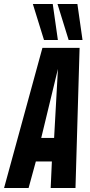

<svg xmlns="http://www.w3.org/2000/svg" viewBox="-57 -943 450 963"><path d="M-36.6 0 155.8 -703H342.2L321.6 0H197.2L203.2 -133.2H122.8L86.4 0ZM149.8 -251.2H214.4L233.6 -597.4ZM163.7 -742.3 107.8 -922.8H207.6L233.3 -742.3ZM287.3 -742.3 231.4 -922.8H331.2L356.9 -742.3Z"/></svg>

Font: Georama ExtraCondensed Thin
Style: Italic
Weight: 100
Width: 2
Italic angle: -9°
Designer: Jean-Baptiste Levee
Foundry: Production Type
Version: Version 1.001